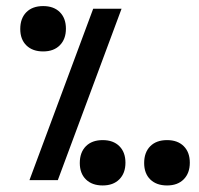

<svg xmlns="http://www.w3.org/2000/svg" viewBox="-20 -578 640 616"><path d="M279 -550H370L165.5 0H74.5ZM45 -485Q45 -519 64.5 -538.8Q84 -558.5 118.5 -558.5Q152.5 -558.5 172 -539Q191.5 -519.5 191.5 -486Q191.5 -452.5 172 -432.8Q152.5 -413 118.5 -413Q84.5 -413 64.8 -432.2Q45 -451.5 45 -485ZM442.5 -55Q442.5 -89 462 -108.8Q481.5 -128.5 516 -128.5Q550 -128.5 569.5 -109Q589 -89.5 589 -56Q589 -22.5 569.5 -2.8Q550 17 516 17Q482 17 462.2 -2.2Q442.5 -21.5 442.5 -55ZM236 -55Q236 -89 255.5 -108.8Q275 -128.5 309.5 -128.5Q343.5 -128.5 363 -109Q382.5 -89.5 382.5 -56Q382.5 -22.5 363 -2.8Q343.5 17 309.5 17Q275.5 17 255.8 -2.2Q236 -21.5 236 -55Z"/></svg>

Font: JuliaMono
Style: Bold
Weight: 700
Monospace: yes
Designer: cormullion
Foundry: corm
Version: Version 0.055; ttfautohint (v1.8.4)